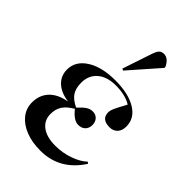

<svg xmlns="http://www.w3.org/2000/svg" viewBox="-241 -903 1012 1012"><g transform="rotate(45 264.5 -397.0)"><path d="M261 14Q198 14 150.5 -5Q103 -24 76.5 -57.5Q50 -91 50 -135Q50 -190 83.5 -225.5Q117 -261 179 -272V-273Q122 -281 90 -311.5Q58 -342 58 -388Q58 -451 118.5 -489.5Q179 -528 279 -528Q377 -528 434.5 -493Q492 -458 492 -397Q492 -366 475.5 -348.5Q459 -331 432 -331Q371 -331 371 -382Q371 -396 380 -416Q389 -436 415 -483Q396 -496 366 -503.5Q336 -511 300 -511Q235 -511 197.5 -479Q160 -447 160 -392Q160 -350 177 -324.5Q194 -299 234 -280Q259 -307 275.5 -317.5Q292 -328 311 -328Q333 -328 346.5 -313.5Q360 -299 360 -276Q360 -252 345.5 -237.5Q331 -223 306 -223Q272 -223 234 -271Q195 -248 178.5 -222.5Q162 -197 162 -161Q162 -114 198 -87Q234 -60 298 -60Q352 -60 401.5 -77.5Q451 -95 479 -122L488 -115Q405 14 261 14ZM271 -593 261 -598 316 -762Q325 -789 335 -798.5Q345 -808 362 -808Q394 -808 415 -765V-757Z"/></g></svg>

Font: Literata 72pt Medium
Style: Regular
Weight: 500
Designer: Latin by Veronika Burian and Jose Scaglione. Greek by Irene Vlachou. Cyrillic by Vera Evstafieva.
Foundry: TypeTogether
Version: Version 3.002